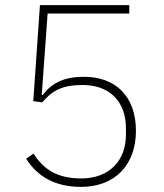

<svg xmlns="http://www.w3.org/2000/svg" viewBox="-20 -718 640 750"><path d="M485 -698H136L110 -323L145 -318C183 -363 222 -386 302 -386C412 -386 472 -318 472 -216V-193C472 -91 408 -21 297 -21C208 -21 152 -53 111 -118L82 -98C127 -28 195 12 297 12C428 12 511 -73 511 -207C511 -339 434 -418 308 -418C234 -418 185 -397 147 -347H143L166 -665H485Z"/></svg>

Font: IBM Plex Arabic ExtraLight
Style: Regular
Weight: 200
Designer: Mike Abbink, Paul van der Laan, Pieter van Rosmalen, Wael Morcos, Khajak Apelian
Foundry: Bold Monday
Version: Version 1.0